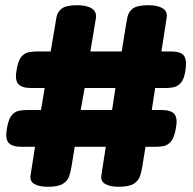

<svg xmlns="http://www.w3.org/2000/svg" viewBox="-20 -709 737 735"><path d="M163 6Q129 6 111 -5Q93 -16 97 -38L114 -147H63Q25 -147 12 -163.5Q-1 -180 7 -220Q13 -254 25 -268Q37 -282 53 -285Q69 -288 85 -288H137L151 -372H100Q63 -372 49.5 -388Q36 -404 44 -444Q50 -478 62 -492Q74 -506 90 -509Q106 -512 122 -512H174L189 -600Q193 -622 196 -642Q199 -662 215.5 -675.5Q232 -689 276 -689Q312 -689 331.5 -676.5Q351 -664 347 -639L326 -512H446L460 -600Q464 -622 467.5 -642Q471 -662 487.5 -675.5Q504 -689 548 -689Q584 -689 603 -677Q622 -665 618 -641L598 -512H634Q672 -512 684 -496Q696 -480 690 -440Q685 -406 672.5 -392Q660 -378 644.5 -375Q629 -372 613 -372H574L561 -288H597Q635 -288 648 -272Q661 -256 653 -216Q647 -182 634.5 -167.5Q622 -153 607 -150Q592 -147 576 -147H537L525 -73Q522 -53 516 -35Q510 -17 492 -5.5Q474 6 434 6Q401 6 382.5 -5Q364 -16 368 -38L385 -147H266L254 -73Q251 -53 245 -35Q239 -17 221 -5.5Q203 6 163 6ZM289 -288H409L422 -372H304Z"/></svg>

Font: Fredoka Light
Style: Bold
Weight: 700
Version: Version 2.001